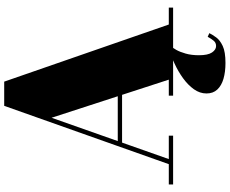

<svg xmlns="http://www.w3.org/2000/svg" viewBox="-106 -698 1042 869"><g transform="rotate(-90 414.5 -263.0)"><path d="M192 -231V-250.5H483V-231ZM480 -764.5 738.5 -19.5H815V0H416.5V-19.5H489L316.5 -550L129.5 -19.5H235.5V0H14.5V-19.5H106.5L370.5 -764.5ZM564.5 237Q524 237 493 228Q462 219 444.2 200Q426.5 181 426.5 151Q426.5 121 445.5 94.2Q464.5 67.5 495.5 45Q526.5 22.5 562.8 6Q599 -10.5 633 -19.5L638 -5.5Q633 -2 623.8 14.2Q614.5 30.5 607 56.8Q599.5 83 599.5 117Q599.5 157.5 612 176Q624.5 194.5 641 194.5Q656 194.5 665 183.8Q674 173 683 156.5L699.5 164Q692.5 178 680.2 195Q668 212 641.5 224.5Q615 237 564.5 237Z"/></g></svg>

Font: Bodoni Moda 11pt Black
Style: Regular
Weight: 900
Designer: Owen Earl
Foundry: indestructible type
Version: Version 2.004